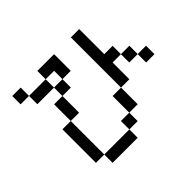

<svg xmlns="http://www.w3.org/2000/svg" viewBox="-176 -952 1353 1353"><g transform="rotate(-45 500.0 -275.5)"><path d="M167 57.6V-276.4H250V-442.4H333V-276.4H250V57.6H500V-26.4H583V-192.4H667V-692.4H750V-442.4H833V-359.4H917V-276.4H1000V-192.4H917V-276.4H833V-359.4H750V-192.4H667V-26.4H583V57.6H500V140.6H250V57.6ZM83 -609.4V-692.4H167V-609.4ZM333 -442.4V-526.4H167V-609.4H333V-526.4H417V-442.4ZM417 -526.4V-609.4H333V-692.4H500V-526.4Z"/></g></svg>

Font: KH Dot Kodenmachou 12
Style: Regular
Weight: 400
Designer: Original version for X68000 by Keitarou Hiraki (http://hp.vector.co.jp/authors/VA000874/) / TrueType conversion by Homem
Version: Version 1.00.20150527